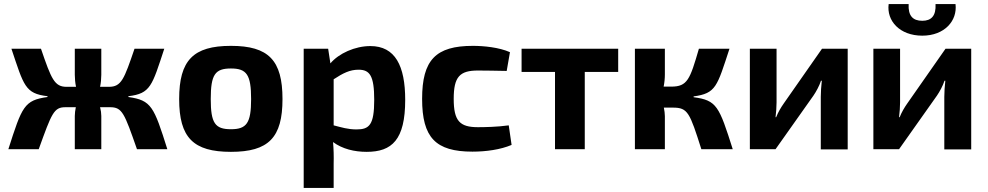

<svg xmlns="http://www.w3.org/2000/svg" viewBox="-20 -732 4848 942"><path d="M610 -260C719 -273 726 -311 786 -493H640C589 -344 576 -306 514 -306H471C475 -325 477 -346 477 -365V-493H347V-365C347 -346 349 -325 353 -306H307C247 -306 232 -344 181 -493H36C97 -311 103 -273 213 -260V-256C98 -240 88 -209 21 0H170C234 -177 244 -206 301 -206H352C349 -191 347 -176 347 -163V0H477V-163C477 -176 475 -191 471 -206H520C580 -206 590 -177 652 0H801C735 -209 723 -240 610 -256Z M1113 -507C928 -507 859 -436 859 -246C859 -57 928 13 1113 13C1298 13 1366 -57 1366 -246C1366 -436 1298 -507 1113 -507ZM1113 -396C1190 -396 1212 -366 1212 -246C1212 -128 1190 -98 1113 -98C1035 -98 1014 -128 1014 -246C1014 -366 1035 -396 1113 -396Z M1590 -493H1470V190H1617V71C1618 35 1617 -1 1614 -35C1660 -1 1719 13 1779 13C1903 13 1968 -46 1968 -242C1968 -409 1919 -506 1797 -506C1722 -506 1642 -470 1601 -421ZM1617 -343C1663 -373 1696 -390 1739 -390C1794 -390 1816 -361 1816 -242C1816 -119 1792 -97 1729 -97C1687 -97 1656 -107 1617 -117Z M2476 -117C2420 -109 2356 -108 2325 -108C2236 -108 2206 -138 2206 -247C2206 -356 2236 -386 2325 -386C2362 -386 2412 -385 2466 -384L2482 -476C2428 -500 2352 -507 2300 -507C2118 -507 2051 -438 2051 -247C2051 -57 2117 12 2298 12C2365 12 2436 2 2490 -21Z M3013 -379V-493H2539V-379H2703V0H2849V-379Z M3383 -259C3493 -274 3498 -307 3559 -493H3409C3365 -342 3353 -307 3273 -307H3236C3240 -327 3242 -347 3242 -367V-493H3095V0H3242V-162C3242 -175 3240 -189 3237 -204H3282C3355 -204 3364 -179 3421 0H3575C3508 -211 3497 -240 3383 -255Z M4139 1V-493H4013L3825 -224C3811 -204 3798 -182 3788 -157H3785C3788 -184 3790 -205 3790 -230V-493H3659V0H3785L3971 -263C3984 -282 4000 -311 4008 -336H4012C4009 -306 4007 -283 4007 -257V1Z M4570 -712C4573 -654 4549 -630 4505 -630C4459 -630 4435 -654 4438 -712H4340C4329 -630 4394 -557 4505 -557C4614 -557 4678 -630 4668 -712ZM4745 1V-493H4619L4431 -224C4417 -204 4404 -182 4394 -157H4391C4394 -184 4396 -205 4396 -230V-493H4265V0H4391L4577 -263C4590 -282 4606 -311 4614 -336H4618C4615 -306 4613 -283 4613 -257V1Z"/></svg>

Font: SnT
Style: Bold
Weight: 700
Designer: Natanael Gama
Version: Version 1.001;PS 001.001;hotconv 1.0.70;makeotf.lib2.5.58329